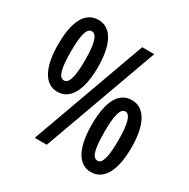

<svg xmlns="http://www.w3.org/2000/svg" viewBox="-164 -876 1023 1037"><g transform="rotate(30 347.5 -357.5)"><path d="M161 -724C79 -724 37 -645 37 -501C37 -360 80 -276 161 -276C241 -276 285 -358 285 -501C285 -643 241 -724 161 -724ZM513 -714H438L180 0H255ZM160 -653C190 -653 206 -605 206 -501C206 -395 192 -347 161 -347C129 -347 116 -396 116 -501C116 -604 129 -653 160 -653ZM534 -439C453 -439 411 -362 411 -216C411 -76 453 9 534 9C615 9 659 -71 659 -216C659 -358 614 -439 534 -439ZM534 -368C564 -368 578 -315 578 -216C578 -115 566 -62 535 -62C502 -62 490 -111 490 -216C490 -319 502 -368 534 -368Z"/></g></svg>

Font: Noto Sans Gujarati ExtraCondensed Medium
Style: Regular
Weight: 500
Width: 2
Designer: Jelle Bosma - Monotype Design Team, Universal Thirst
Foundry: Monotype Imaging Inc.
Version: Version 2.106